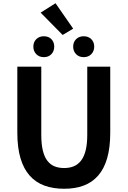

<svg xmlns="http://www.w3.org/2000/svg" viewBox="-20 -1152 788 1186"><path d="M376 14Q308 14 254.5 -5.5Q201 -25 163.5 -67Q126 -109 106.5 -175Q87 -241 87 -333V-740H235V-320Q235 -262 244.5 -222.5Q254 -183 272.5 -159Q291 -135 317 -124.5Q343 -114 376 -114Q409 -114 435 -124.5Q461 -135 480 -159Q499 -183 509 -222.5Q519 -262 519 -320V-740H661V-333Q661 -241 642 -175Q623 -109 586 -67Q549 -25 496.5 -5.5Q444 14 376 14ZM323 -1132 432 -975 367 -936 231 -1074ZM497 -799Q468 -799 450 -817.5Q432 -836 432 -864Q432 -892 450 -910Q468 -928 497 -928Q526 -928 544 -910Q562 -892 562 -864Q562 -836 544 -817.5Q526 -799 497 -799ZM251 -799Q222 -799 204 -817.5Q186 -836 186 -864Q186 -892 204 -910Q222 -928 251 -928Q280 -928 297.5 -910Q315 -892 315 -864Q315 -836 297.5 -817.5Q280 -799 251 -799Z"/></svg>

Font: Kinto Sans
Style: Bold
Weight: 700
Designer: Authors: Ryoko NISHIZUKA  (kana & ideographs); Paul D. Hunt (Latin, Greek & Cyrillic); Wenlong ZHANG  (bopomofo); Sandol
Foundry: Adobe Systems Incorporated, ookami Inc.
Version: Version 0.001